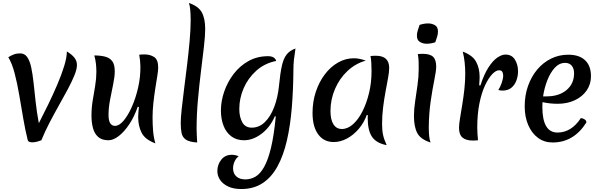

<svg xmlns="http://www.w3.org/2000/svg" viewBox="-20 -946 4043 1295"><path d="M259 0Q253 3 234 8.5Q215 14 197 14Q186 14 177.5 10.5Q169 7 167 -1Q150 -69 136.5 -148.5Q123 -228 109.5 -307Q96 -386 78.5 -452.5Q61 -519 36 -560Q55 -572 73.5 -579Q92 -586 116 -586Q146 -586 163.5 -561Q181 -536 190.5 -491.5Q200 -447 206.5 -387.5Q213 -328 220.5 -258.5Q228 -189 242 -115Q273 -175 306 -243Q339 -311 367.5 -378Q396 -445 413.5 -502.5Q431 -560 431 -599Q467 -577 483 -555.5Q499 -534 499 -508Q499 -480 482 -438Q465 -396 437.5 -344.5Q410 -293 377.5 -235.5Q345 -178 314 -118.5Q283 -59 259 0Z M1028 21Q958 -5 935 -51Q912 -97 912 -156Q912 -172 913.5 -189Q915 -206 917 -224L909 -226Q886 -159 852 -108Q818 -57 781 -28.5Q744 0 712 0Q667 0 642 -22.5Q617 -45 607 -82.5Q597 -120 597 -166Q597 -219 605.5 -269.5Q614 -320 622 -368Q630 -416 630 -462Q630 -490 627 -517Q624 -544 616 -572Q658 -572 689 -564Q720 -556 737 -533.5Q754 -511 754 -465Q754 -429 743.5 -378.5Q733 -328 722.5 -273.5Q712 -219 712 -171Q712 -97 756 -97Q784 -97 814 -132.5Q844 -168 870 -227Q896 -286 912 -357Q928 -428 927 -499Q926 -540 919 -577Q929 -578 938 -578.5Q947 -579 954 -579Q992 -579 1019.5 -561.5Q1047 -544 1047 -490Q1047 -471 1041 -434Q1035 -397 1027.5 -349.5Q1020 -302 1014.5 -251.5Q1009 -201 1009 -154Q1009 -108 1012.5 -64Q1016 -20 1028 21Z M1199 -117Q1199 -150 1205.5 -211Q1212 -272 1222 -349Q1232 -426 1242 -509Q1252 -592 1259 -670Q1266 -748 1266 -809Q1266 -850 1263 -880.5Q1260 -911 1254 -926Q1317 -905 1340.5 -863.5Q1364 -822 1364 -751Q1364 -705 1355.5 -631Q1347 -557 1335.5 -465Q1324 -373 1315 -273Q1306 -173 1306 -75Q1306 -52 1307.5 -29.5Q1309 -7 1310 15Q1257 12 1233.5 -4.5Q1210 -21 1204.5 -49.5Q1199 -78 1199 -117Z M1834 -162Q1801 -86 1743 -43Q1685 0 1626 0Q1575 0 1540 -26.5Q1505 -53 1487.5 -98.5Q1470 -144 1470 -200Q1470 -264 1492.5 -329Q1515 -394 1556.5 -448Q1598 -502 1656.5 -534.5Q1715 -567 1788 -567Q1833 -567 1843 -535Q1764 -519 1708.5 -469Q1653 -419 1623.5 -351Q1594 -283 1594 -211Q1594 -158 1614 -121.5Q1634 -85 1678 -85Q1728 -85 1766.5 -122.5Q1805 -160 1829.5 -224.5Q1854 -289 1862 -370Q1870 -452 1881 -501.5Q1892 -551 1913 -578Q1934 -605 1973 -619Q1966 -575 1962.5 -543Q1959 -511 1959 -473Q1958 -339 1948 -218.5Q1938 -98 1915 2Q1892 102 1852 175.5Q1812 249 1751.5 289Q1691 329 1607 329Q1555 329 1519 312Q1483 295 1464.5 267.5Q1446 240 1446 208Q1446 164 1472.5 131Q1499 98 1543 98Q1566 98 1590 108Q1573 120 1562.5 142.5Q1552 165 1552 189Q1552 224 1574 244Q1596 264 1635 264Q1671 264 1703 245.5Q1735 227 1761.5 180Q1788 133 1808 50Q1828 -33 1840 -161Z M2454 -171Q2435 -118 2399.5 -76.5Q2364 -35 2320 -11.5Q2276 12 2231 12Q2164 12 2126 -40Q2088 -92 2088 -184Q2088 -260 2110 -326.5Q2132 -393 2170.5 -444Q2209 -495 2259.5 -524Q2310 -553 2367 -553Q2404 -553 2447 -537Q2378 -518 2324 -467.5Q2270 -417 2239.5 -346Q2209 -275 2209 -197Q2209 -139 2229 -107.5Q2249 -76 2286 -76Q2325 -76 2361 -108Q2397 -140 2425 -195.5Q2453 -251 2469.5 -320.5Q2486 -390 2486 -466Q2486 -493 2484.5 -520.5Q2483 -548 2479 -568Q2489 -569 2496.5 -569.5Q2504 -570 2515 -570Q2605 -570 2605 -488Q2605 -462 2597.5 -421Q2590 -380 2580.5 -329Q2571 -278 2564 -222Q2557 -166 2557 -111Q2557 -68 2563.5 -37Q2570 -6 2588 33Q2519 20 2489.5 -23Q2460 -66 2460 -151Q2460 -163 2461 -169Z M2872 -88Q2872 -52 2875 -25.5Q2878 1 2884 15Q2817 -6 2794.5 -48.5Q2772 -91 2772 -164Q2772 -208 2780 -262Q2788 -316 2796 -372Q2804 -428 2804 -479Q2804 -505 2803.5 -530.5Q2803 -556 2798 -581Q2806 -582 2815 -582.5Q2824 -583 2831 -583Q2880 -583 2901 -563Q2922 -543 2922 -497Q2922 -468 2909.5 -407Q2897 -346 2885 -264Q2873 -182 2872 -88ZM2916 -661Q2887 -651 2857 -651Q2834 -651 2813 -662.5Q2792 -674 2792 -706Q2792 -724 2798 -741.5Q2804 -759 2810 -778Q2839 -788 2869 -788Q2892 -788 2913 -776.5Q2934 -765 2934 -733Q2934 -715 2928 -697.5Q2922 -680 2916 -661Z M3220 -369Q3245 -446 3275 -492Q3305 -538 3335 -558Q3365 -578 3389 -578Q3432 -578 3453 -544Q3474 -510 3474 -466Q3474 -433 3463 -403Q3452 -373 3429 -354Q3406 -335 3369 -335Q3362 -335 3355 -336Q3348 -337 3341 -339Q3352 -355 3362.5 -383Q3373 -411 3374 -435Q3374 -451 3368 -461.5Q3362 -472 3346 -472Q3325 -472 3300 -446Q3275 -420 3251.5 -370Q3228 -320 3213.5 -248Q3199 -176 3199 -85Q3199 -65 3200.5 -44Q3202 -23 3204 0Q3193 1 3185 1.5Q3177 2 3170 2Q3123 2 3099.5 -18Q3076 -38 3076 -84Q3076 -106 3082.5 -146.5Q3089 -187 3097.5 -238Q3106 -289 3112 -343.5Q3118 -398 3118 -448Q3118 -487 3114 -525Q3110 -563 3101 -598Q3168 -573 3191.5 -529Q3215 -485 3215 -427Q3215 -417 3214 -402Q3213 -387 3212 -371Z M3707 15Q3651 15 3609 -16Q3567 -47 3543 -102Q3519 -157 3519 -229Q3519 -303 3541.5 -366.5Q3564 -430 3603.5 -477Q3643 -524 3696.5 -550.5Q3750 -577 3813 -577Q3887 -577 3926.5 -539.5Q3966 -502 3966 -432Q3966 -378 3937 -336Q3908 -294 3857 -270Q3806 -246 3741 -246Q3713 -246 3687.5 -249Q3662 -252 3639 -257Q3638 -241 3638 -226Q3638 -52 3740 -52Q3834 -52 3898 -150Q3935 -143 3935 -120Q3850 15 3707 15ZM3792 -522Q3752 -522 3721.5 -488.5Q3691 -455 3671 -403Q3651 -351 3643 -296H3667Q3750 -296 3801 -338.5Q3852 -381 3852 -452Q3852 -484 3836 -503Q3820 -522 3792 -522Z"/></svg>

Font: Merienda Medium
Style: Regular
Weight: 500
Designer: Eduardo Rodriguez Tunni
Foundry: Eduardo Rodriguez Tunni
Version: Version 2.001; ttfautohint (v1.8.4.7-5d5b)